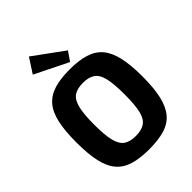

<svg xmlns="http://www.w3.org/2000/svg" viewBox="-266 -1076 1220 1220"><g transform="rotate(-45 344.0 -466.0)"><path d="M344 -704Q426 -704 483 -686.5Q540 -669 574.5 -628.5Q609 -588 625 -518.5Q641 -449 641 -345Q641 -242 625 -172.5Q609 -103 574.5 -62Q540 -21 483 -4Q426 13 344 13Q262 13 205 -4Q148 -21 113 -62Q78 -103 62.5 -172.5Q47 -242 47 -345Q47 -449 62.5 -518.5Q78 -588 113 -628.5Q148 -669 205 -686.5Q262 -704 344 -704ZM344 -584Q291 -584 261.5 -563Q232 -542 219.5 -490Q207 -438 207 -345Q207 -253 219.5 -201Q232 -149 261.5 -128Q291 -107 344 -107Q396 -107 426 -128Q456 -149 468 -201Q480 -253 480 -345Q480 -438 468 -490Q456 -542 426 -563Q396 -584 344 -584ZM220 -945 423 -797 380 -735 156 -846Z"/></g></svg>

Font: Exo 2
Style: Bold
Weight: 700
Designer: Natanael Gama
Foundry: Natanael Gama
Version: Version 2.010